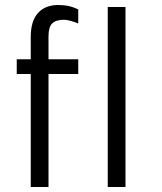

<svg xmlns="http://www.w3.org/2000/svg" viewBox="-20 -748 647 768"><path d="M293 -710V-654Q279 -660 262.5 -664.5Q246 -669 236 -669Q204 -669 189 -654.5Q174 -640 174 -603V-511H293V-452H174V0H103V-452H47V-511H103V-600Q103 -664 132 -696Q161 -728 213 -728Q259 -728 293 -710ZM482 0H411V-720H482Z"/></svg>

Font: Chivo Light
Style: Regular
Weight: 300
Designer: Hector Gatti
Foundry: Omnibus-Type
Version: Version 1.007